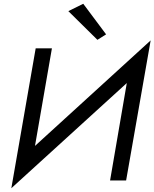

<svg xmlns="http://www.w3.org/2000/svg" viewBox="-20 -956 818 1017"><path d="M40 41 72 -98 778 -742 746 -602ZM146 -72 40 41 169 -700H255ZM648 0H563L671 -629L778 -742ZM421 -936 542 -774 496 -745 342 -897Z"/></svg>

Font: Jost
Style: Italic
Weight: 400
Italic angle: -5°
Version: Version 3.710